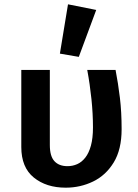

<svg xmlns="http://www.w3.org/2000/svg" viewBox="-20 -853 640 888"><path d="M514.5 -529.5Q526.5 -467.5 534.5 -401.2Q542.5 -335 542.5 -255.5Q542.5 -161.5 506 -101.8Q469.5 -42 410.5 -13.5Q351.5 15 284 15Q194 15 136.2 -32Q78.5 -79 78.5 -173V-529.5H210.5V-182Q210.5 -130.5 231.8 -107.5Q253 -84.5 292 -84.5Q316 -84.5 337 -93.8Q358 -103 374.5 -124Q391 -145 400.5 -179.5Q410 -214 410 -264Q410 -326 403 -394.2Q396 -462.5 383.5 -529.5ZM294.5 -833 425 -807 344.5 -590 257 -605Z"/></svg>

Font: Fira Code Light SemiBold
Style: Regular
Weight: 600
Monospace: yes
Version: Version 5.002